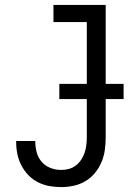

<svg xmlns="http://www.w3.org/2000/svg" viewBox="-20 -755 540 783"><path d="M229 8Q204 8 180 3.5Q156 -1 134.5 -12Q113 -23 96 -40.5Q79 -58 67.5 -80Q56 -102 51 -126Q46 -150 46 -174V-180H124V-176Q124 -154 130 -132.5Q136 -111 150.5 -94.5Q165 -78 186 -70Q207 -62 229 -62Q245 -62 260.5 -66Q276 -70 289 -80Q302 -90 311 -103.5Q320 -117 325 -132Q330 -147 332 -163Q334 -179 334 -195V-665H198V-735H411V-195Q411 -169 407.5 -143.5Q404 -118 394 -94Q384 -70 367 -49.5Q350 -29 328 -16Q306 -3 280.5 2.5Q255 8 229 8ZM222 -351V-413H484V-351Z"/></svg>

Font: Iosevka Fixed
Style: Regular
Weight: 400
Monospace: yes
Designer: Belleve Invis
Foundry: Belleve Invis
Version: Version 33.2.4